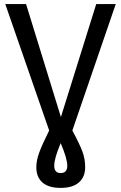

<svg xmlns="http://www.w3.org/2000/svg" viewBox="-20 -709 594 942"><path d="M547.9 -689 335 -68.8Q370.1 -3.4 384 33.7Q397.9 70.8 397.9 110.8Q397.9 159.2 367.2 186Q336.4 212.9 277.8 212.9Q218.8 212.9 188.5 186.5Q158.2 160.2 158.2 111.8Q158.2 78.1 172.6 39.1Q187 0 221.2 -68.8L5.9 -689H107.9L278.8 -134.8L452.1 -689ZM310.1 104Q310.1 69.3 277.8 -6.8Q246.1 67.9 246.1 104Q246.1 140.1 277.8 140.1Q310.1 140.1 310.1 104Z"/></svg>

Font: FiraGO
Style: Regular
Weight: 400
Designer: bBox Type
Foundry: bBox Type GmbH
Version: Version 1.001;PS 001.001;hotconv 1.0.88;makeotf.lib2.5.64775